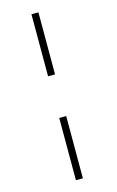

<svg xmlns="http://www.w3.org/2000/svg" viewBox="-139 -786 631 1037"><g transform="rotate(-15 177.0 -268.0)"><path d="M150 -385V-732H189V-385ZM150 196V-152H189V196Z"/></g></svg>

Font: Piazzolla Thin ExtraLight
Style: Italic
Weight: 250
Italic angle: -11.3°
Version: Version 2.005